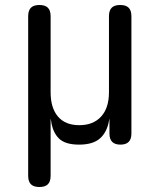

<svg xmlns="http://www.w3.org/2000/svg" viewBox="-20 -570 640 770"><path d="M138 180Q115 180 104 169Q93 158 93 135V-505Q93 -528 104 -539Q115 -550 138 -550Q161 -550 172 -539Q183 -528 183 -505V-200Q183 -137 212.5 -102.5Q242 -68 298 -68Q354 -68 385.5 -102.5Q417 -137 417 -200V-505Q417 -528 428 -539Q439 -550 462 -550Q485 -550 496 -539Q507 -528 507 -505V-34Q507 -12 496 -1Q485 10 463 10Q441 10 430 -1Q419 -12 419 -34V-85Q419 -95 419 -95Q419 -95 417 -85Q409 -40 381 -15Q353 10 297 10Q241 10 216 -15Q191 -40 185 -85Q183 -95 183 -95Q183 -95 183 -85V135Q183 158 172 169Q161 180 138 180Z"/></svg>

Font: Maple Mono
Style: Regular
Weight: 400
Monospace: yes
Designer: subframe7536
Version: Version 7.300